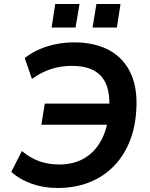

<svg xmlns="http://www.w3.org/2000/svg" viewBox="-20 -926 747 956"><path d="M267 10Q197 10 138 -11Q79 -32 36 -70L89 -174Q131 -139 176 -123Q221 -107 275 -107Q343 -107 393.5 -134.5Q444 -162 475.5 -212.5Q507 -263 518 -333L543 -305H186L203 -410H553L523 -379Q529 -451 511 -500Q493 -549 450 -573.5Q407 -598 337 -598Q285 -598 236.5 -583Q188 -568 139 -533L103 -637Q138 -664 177.5 -681Q217 -698 260.5 -706.5Q304 -715 349 -715Q453 -715 525.5 -675Q598 -635 632.5 -557.5Q667 -480 658 -369Q652 -283 622 -213Q592 -143 541 -93Q490 -43 420.5 -16.5Q351 10 267 10ZM441 -789 460 -906H580L562 -789ZM237 -789 255 -906H376L356 -789Z"/></svg>

Font: Nunito Sans 9pt
Style: Bold Italic
Weight: 700
Italic angle: -9°
Version: Version 3.101;gftools[0.9.27]